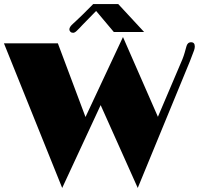

<svg xmlns="http://www.w3.org/2000/svg" viewBox="-24 -906 1003 953"><path d="M942.9 -674.8Q942.9 -667.5 939.5 -656.7Q927.7 -625 918.5 -601.6L659.7 26.9L475.6 -384.3L284.7 26.9L-4.4 -690.9H263.2L400.4 -325.2L586.4 -722.2L759.8 -326.2L881.8 -612.8Q888.2 -628.9 892.6 -644.5L900.9 -674.3Q906.2 -696.3 924.6 -696.3Q942.9 -696.3 942.9 -674.8ZM372.6 -768.6 357.9 -753.9Q347.2 -743.2 338.9 -743.2Q330.6 -743.2 325.4 -748.3Q320.3 -753.4 320.3 -760.3Q320.3 -772.9 340.3 -790Q346.7 -796.4 356.4 -804.9Q366.2 -813.5 384.8 -832L438.5 -885.7H563L691.4 -747.1H541L453.1 -851.6Q392.1 -790 384.3 -781.2Q376.5 -772.5 372.6 -768.6Z"/></svg>

Font: Limelight
Style: Regular
Weight: 400
Designer: Nicole Fally
Foundry: Nicole Fally
Version: Version 1.002